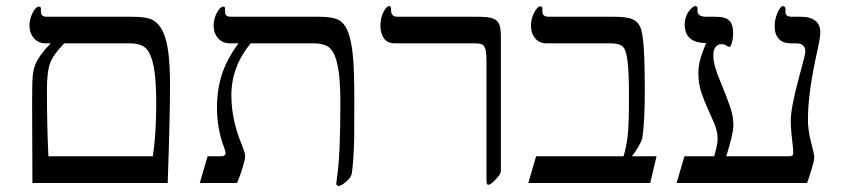

<svg xmlns="http://www.w3.org/2000/svg" viewBox="-20 -609 2813 639"><path d="M545.9 -327.1Q545.9 -218.8 538.1 0H87.9L86.9 -264.2Q86.9 -335.4 88.9 -356Q90.8 -376.5 96.9 -392.6Q103 -408.7 117.2 -428Q131.3 -447.3 148.9 -464.8H131.8Q107.4 -464.8 92.8 -481.9Q78.1 -499 78.1 -523.9Q78.1 -545.4 88.6 -566.2Q99.1 -586.9 109.9 -586.9Q116.2 -586.9 116.2 -580.1V-568.8Q116.2 -553.2 136.2 -553.2H421.9Q470.2 -553.2 490 -541.5Q509.8 -529.8 522.2 -503.9Q534.7 -478 540.3 -433.8Q545.9 -389.6 545.9 -327.1ZM500 -266.1Q500 -342.8 491.9 -385.3Q483.9 -427.7 467.5 -446.3Q451.2 -464.8 410.2 -464.8H193.8Q157.7 -427.7 147 -399.4Q136.2 -371.1 136.2 -310.1Q136.2 -186.5 141.1 -88.9H488.8Q500 -163.6 500 -266.1Z M1159.2 -279.8Q1159.2 -207 1158.9 -162.8Q1158.7 -118.7 1155.8 -80.1Q1152.8 -41.5 1150.6 -31.2Q1148.4 -21 1140.1 -12Q1131.8 -2.9 1122.1 3.4Q1112.3 9.8 1106.9 9.8Q1104 9.8 1101.6 7.8Q1099.1 5.9 1099.1 2.9L1101.6 -18.6Q1112.8 -90.3 1112.8 -266.1Q1112.8 -342.3 1105 -384.8Q1097.2 -427.2 1080.8 -446Q1064.5 -464.8 1022.9 -464.8H814Q750 -386.2 750 -292Q750 -210.9 784.2 -128.9Q788.6 -116.7 792.2 -106.9Q795.9 -97.2 795.9 -88.9Q795.9 -79.6 787.8 -52.5Q779.8 -25.4 769 0H645L670.9 -88.9H715.8Q731 -88.9 731 -101.1L726.6 -116.2Q702.1 -179.7 702.1 -250Q702.1 -312 719 -362.8Q735.8 -413.6 773.9 -464.8H745.1Q721.2 -464.8 706.1 -481.4Q690.9 -498 690.9 -523.9Q690.9 -546.4 701.9 -566.7Q712.9 -586.9 723.1 -586.9Q729 -586.9 729 -580.1V-568.8Q729 -553.2 749 -553.2H1041Q1088.9 -553.2 1108.4 -541.7Q1127.9 -530.3 1138.7 -502Q1149.4 -473.6 1154.3 -425.3Q1159.2 -377 1159.2 -279.8Z M1647 -43.9Q1647 -34.2 1643.1 -27.8Q1639.2 -21.5 1625.7 -7.8Q1612.3 5.9 1606 5.9Q1601.6 5.9 1600.3 2.2Q1599.1 -1.5 1599.1 -14.2V-402.8Q1599.1 -430.2 1596.2 -442.6Q1593.3 -455.1 1586.4 -460Q1579.6 -464.8 1558.1 -464.8H1293Q1269.5 -464.8 1257.8 -481.4Q1246.1 -498 1246.1 -522.9Q1246.1 -548.8 1256.1 -568.8Q1266.1 -588.9 1275.9 -588.9Q1278.3 -588.9 1280 -585.9Q1281.7 -583 1281.7 -580.1V-570.8Q1281.7 -565.4 1286.4 -559.3Q1291 -553.2 1303.7 -553.2H1568.8Q1604.5 -553.2 1619.6 -547.9Q1634.8 -542.5 1640.9 -529.5Q1647 -516.6 1647 -485.8Z M2144 0H1738.3L1764.2 -88.9H2055.2Q2064.9 -119.6 2069.1 -158Q2073.2 -196.3 2073.2 -269V-302.2Q2073.2 -364.3 2068.8 -403.3Q2064.5 -442.4 2053 -453.6Q2041.5 -464.8 2012.2 -464.8H1798.3Q1774.9 -464.8 1761 -481.7Q1747.1 -498.5 1747.1 -523.9Q1747.1 -546.4 1757.8 -567.1Q1768.6 -587.9 1779.3 -587.9Q1785.2 -587.9 1785.2 -579.1V-569.8Q1785.2 -553.2 1807.1 -553.2H2023.9Q2065.4 -553.2 2083.7 -545.7Q2102.1 -538.1 2110.6 -519.8Q2119.1 -501.5 2122.6 -447.3Q2126 -393.1 2126 -313Q2126 -196.3 2117.2 -147.9Q2114.3 -136.7 2102.8 -117.7Q2091.3 -98.6 2083 -88.9H2165Z M2710 -502.9Q2710 -485.8 2702.1 -448.2Q2668.9 -304.2 2668.9 -210.9Q2668.9 -173.8 2679.7 -134.3Q2689.9 -94.7 2689.9 -86.9Q2689.9 -74.7 2680.7 -44.2Q2671.4 -13.7 2666 0H2231.9L2257.8 -88.9H2356.9L2359.9 -100.1Q2368.2 -129.4 2368.2 -147Q2368.2 -171.9 2358.2 -195.8Q2348.1 -219.7 2336.2 -245.6Q2324.2 -271.5 2314.2 -301Q2304.2 -330.6 2304.2 -367.2Q2304.2 -399.4 2319.3 -438.5L2330.1 -465.8Q2258.8 -465.8 2258.8 -527.8Q2258.8 -543 2264.4 -556.6Q2270 -570.3 2279.3 -579.6Q2288.6 -588.9 2294.9 -588.9Q2297.9 -588.9 2299.6 -586.2Q2301.3 -583.5 2301.3 -581.1V-573.2Q2301.3 -553.2 2330.1 -553.2H2356.9Q2384.3 -553.2 2396 -548.1Q2407.7 -543 2413.8 -531.5Q2419.9 -520 2419.9 -500Q2419.9 -481.9 2416 -467.5Q2412.1 -453.1 2408.2 -453.1Q2403.3 -453.1 2398.9 -456.1Q2393.1 -461.9 2379.9 -461.9Q2369.6 -461.9 2361.8 -453.1Q2354 -444.3 2354 -422.9Q2354 -392.6 2378.4 -335.4Q2399.4 -284.7 2410.2 -252.7Q2420.9 -220.7 2420.9 -192.9Q2420.9 -163.6 2397 -88.9H2607.9Q2620.1 -88.9 2620.1 -100.1Q2620.1 -110.8 2616.2 -145Q2611.8 -178.7 2611.8 -209Q2611.8 -250.5 2640.1 -355L2649.9 -391.6Q2660.2 -428.7 2660.2 -438Q2660.2 -464.8 2628.9 -464.8H2610.8Q2585.9 -464.8 2572 -479.7Q2558.1 -494.6 2558.1 -522Q2558.1 -543.9 2567.6 -566.4Q2577.1 -588.9 2586.9 -588.9Q2589.8 -588.9 2592 -585.9Q2594.2 -583 2594.2 -579.1V-567.9Q2594.2 -553.2 2616.2 -553.2H2645Q2676.8 -553.2 2693.4 -540Q2710 -526.9 2710 -502.9Z"/></svg>

Font: Tinos
Style: Regular
Weight: 400
Designer: Steve Matteson
Foundry: Monotype Imaging Inc.
Version: Version 1.23